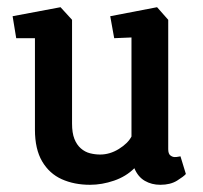

<svg xmlns="http://www.w3.org/2000/svg" viewBox="-20 -509 563 533"><path d="M230 4Q186 4 151.5 -11.5Q117 -27 97 -61Q77 -95 77 -149V-403H25L15 -464L148 -489L180 -454V-166Q180 -140 186.5 -123.5Q193 -107 204.5 -97Q216 -87 230 -83.5Q244 -80 258 -80Q285 -80 310 -95.5Q335 -111 345 -130V-405L297 -403L286 -464L416 -489L447 -454V-95Q447 -82 453 -77.5Q459 -73 465 -73Q471 -73 475 -74Q479 -75 481 -75L496 -26Q490 -19 471.5 -7.5Q453 4 425 4Q401 4 382 -7Q363 -18 353 -42Q330 -19 296.5 -7.5Q263 4 230 4Z"/></svg>

Font: Kreon Light Medium
Style: Regular
Weight: 500
Version: Version 2.002